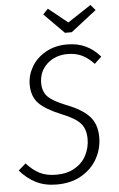

<svg xmlns="http://www.w3.org/2000/svg" viewBox="-60 -927 605 979"><g transform="rotate(-5 242.5 -437.5)"><path d="M473 -619 437 -585Q406 -618 374.5 -632.5Q343 -647 303 -647Q239 -647 197.5 -608.5Q156 -570 156 -511Q156 -467 181.5 -441Q207 -415 275 -388Q353 -358 390 -318Q427 -278 427 -210Q427 -154 400 -103.5Q373 -53 319.5 -21Q266 11 191 11Q130 11 84.5 -12Q39 -35 3 -77L41 -110Q72 -75 107 -57Q142 -39 192 -39Q248 -39 287.5 -62Q327 -85 347 -123.5Q367 -162 367 -207Q367 -258 340.5 -287.5Q314 -317 246 -344Q165 -377 131 -412.5Q97 -448 97 -509Q97 -556 122 -599Q147 -642 194.5 -669Q242 -696 304 -696Q358 -696 399 -676.5Q440 -657 473 -619ZM441 -886 465 -858 334 -756H299L197 -859L223 -886L321 -807Z"/></g></svg>

Font: Fira Sans Condensed Light
Style: Italic
Weight: 300
Width: 3
Italic angle: -8°
Designer: Carrois Corporate & Edenspiekermann AG
Foundry: Carrois Corporate GbR & Edenspiekermann AG
Version: Version 4.203